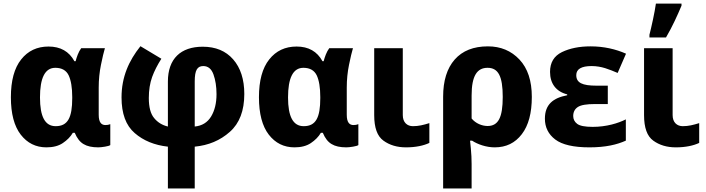

<svg xmlns="http://www.w3.org/2000/svg" viewBox="-20 -816 3957 1076"><path d="M292 -108.9C231.9 -108.9 204.1 -163.1 204.1 -270C204.1 -377.9 231.4 -436 290 -436C326.2 -436 351.1 -421.9 364.7 -394C377.9 -366.2 384.8 -325.2 384.8 -272V-266.1C384.8 -156.7 359.9 -108.9 292 -108.9ZM240.2 9.8C277.3 9.8 308.1 2 332 -14.2C356 -30.3 375 -49.3 388.2 -71.8H398.9C411.6 -41 428.2 -20 448.7 -8.3C468.8 3.9 496.1 9.8 530.8 9.8C541 9.8 553.2 8.3 568.4 5.9C583.5 3.4 593.3 0.5 598.1 -2.9V-120.1C589.8 -116.7 581.1 -115.2 570.8 -115.2C549.8 -115.2 533.2 -127.9 533.2 -172.9V-325.2C533.2 -369.6 537.6 -412.6 545.9 -453.1C554.2 -493.7 561.5 -524.9 567.9 -545.9H435.1C419.9 -525.9 409.7 -496.1 403.8 -473.1H397C367.2 -527.8 318.8 -555.2 252 -555.2C188 -555.2 136.7 -531.2 98.6 -482.9C60.1 -434.6 41 -363.8 41 -271C41 -178.7 59.6 -108.9 96.2 -61.5C132.8 -14.2 180.7 9.8 240.2 9.8Z M767.1 -557.1C702.1 -475.6 661.1 -384.8 661.1 -270C661.1 -179.2 685.5 -112.8 734.9 -70.3C783.7 -27.8 845.7 -2.4 920.9 5.9V240.2H1071.3V5.9C1148.4 -1.5 1213.9 -28.8 1268.1 -77.1C1322.3 -125 1349.1 -195.8 1349.1 -289.1C1349.1 -371.1 1328.1 -436 1286.6 -483.4C1245.1 -530.8 1188 -554.2 1116.2 -554.2C993.2 -554.2 920.9 -487.3 920.9 -358.9V-106.9C889.2 -114.3 863.3 -130.4 843.8 -154.3C823.7 -178.2 814 -215.8 814 -267.1C814 -311 820.3 -350.1 832.5 -384.3C844.7 -418 862.3 -452.1 884.3 -486.8ZM1119.1 -445.8C1146 -445.8 1165 -430.2 1176.3 -398.9C1187.5 -367.7 1193.4 -330.6 1193.4 -288.1C1193.4 -237.8 1183.1 -196.3 1163.1 -163.1C1142.6 -129.4 1111.8 -110.8 1071.3 -106.9V-359.9C1071.3 -422.9 1085.9 -445.8 1119.1 -445.8Z M1682.1 -108.9C1622.1 -108.9 1594.2 -163.1 1594.2 -270C1594.2 -377.9 1621.6 -436 1680.2 -436C1716.3 -436 1741.2 -421.9 1754.9 -394C1768.1 -366.2 1774.9 -325.2 1774.9 -272V-266.1C1774.9 -156.7 1750 -108.9 1682.1 -108.9ZM1630.4 9.8C1667.5 9.8 1698.2 2 1722.2 -14.2C1746.1 -30.3 1765.1 -49.3 1778.3 -71.8H1789.1C1801.8 -41 1818.4 -20 1838.9 -8.3C1858.9 3.9 1886.2 9.8 1920.9 9.8C1931.2 9.8 1943.4 8.3 1958.5 5.9C1973.6 3.4 1983.4 0.5 1988.3 -2.9V-120.1C1980 -116.7 1971.2 -115.2 1960.9 -115.2C1939.9 -115.2 1923.3 -127.9 1923.3 -172.9V-325.2C1923.3 -369.6 1927.7 -412.6 1936 -453.1C1944.3 -493.7 1951.7 -524.9 1958 -545.9H1825.2C1810.1 -525.9 1799.8 -496.1 1793.9 -473.1H1787.1C1757.3 -527.8 1709 -555.2 1642.1 -555.2C1578.1 -555.2 1526.9 -531.2 1488.8 -482.9C1450.2 -434.6 1431.2 -363.8 1431.2 -271C1431.2 -178.7 1449.7 -108.9 1486.3 -61.5C1522.9 -14.2 1570.8 9.8 1630.4 9.8Z M2077.1 -545.9V-170.9C2077.1 -100.1 2094.2 -52.7 2128.9 -27.8C2163.1 -2.9 2205.1 9.8 2255.4 9.8C2310.1 9.8 2354.5 0 2386.2 -15.1V-126C2353 -115.7 2326.2 -108.9 2294.4 -108.9C2261.7 -108.9 2237.3 -129.9 2237.3 -170.9V-545.9Z M2712.4 -436C2772.5 -436 2797.4 -388.7 2797.4 -272.9C2797.4 -157.2 2772.5 -109.9 2712.4 -109.9C2681.6 -109.9 2646 -124 2623 -151.9V-280.8C2623 -391.6 2653.8 -436 2712.4 -436ZM2960.4 -272.9C2960.4 -363.3 2937.5 -433.1 2891.1 -482.4C2844.7 -531.7 2785.6 -556.2 2714.4 -556.2C2633.8 -556.2 2571.8 -531.7 2528.3 -482.4C2484.9 -433.1 2463.4 -363.3 2463.4 -273.9V240.2H2623V103C2623 74.2 2621.6 45.4 2618.7 16.1L2614.3 -27.8H2625.5C2657.2 -6.8 2705.6 9.8 2752.4 9.8C2816.4 9.8 2866.7 -14.6 2904.3 -64C2941.9 -112.8 2960.4 -182.6 2960.4 -272.9Z M3323.2 -335.9C3242.7 -335.9 3209.5 -352.1 3209.5 -395C3209.5 -428.7 3238.3 -445.8 3295.4 -445.8C3351.6 -445.8 3394.5 -426.8 3441.4 -407.2L3488.3 -515.1C3431.2 -540.5 3364.3 -556.2 3289.6 -556.2C3226.6 -556.2 3173.3 -545.4 3128.9 -523.9C3084.5 -502 3062.5 -465.3 3062.5 -413.1C3062.5 -347.2 3096.7 -302.7 3158.7 -287.1V-282.2C3080.1 -267.1 3033.7 -231 3033.7 -150.9C3033.7 -102.5 3053.2 -63.5 3091.8 -34.2C3130.4 -4.9 3194.3 9.8 3283.7 9.8C3375.5 9.8 3438.5 -5.9 3487.3 -27.8V-147C3444.8 -125.5 3378.9 -105 3301.3 -105C3257.8 -105 3229 -110.8 3214.4 -122.1C3199.7 -133.3 3192.4 -147.9 3192.4 -166C3192.4 -188 3201.2 -205.1 3218.3 -216.3C3235.4 -227.5 3267.1 -232.9 3314.5 -232.9H3386.2V-335.9Z M3589.4 -545.9V-170.9C3589.4 -100.1 3606.4 -52.7 3641.1 -27.8C3675.3 -2.9 3717.3 9.8 3767.6 9.8C3822.3 9.8 3866.7 0 3898.4 -15.1V-126C3865.2 -115.7 3838.4 -108.9 3806.6 -108.9C3773.9 -108.9 3749.5 -129.9 3749.5 -170.9V-545.9ZM3712.4 -606C3749 -668.5 3777.3 -731.9 3799.3 -784.2V-795.9H3655.8C3648.9 -746.1 3631.3 -667 3619.6 -621.1V-606Z"/></svg>

Font: Avrile Sans
Style: Bold
Weight: 700
Designer: Monotype Design Team, Google (font), Stefan Peev (BGR Cyrillic), Cristiano Sobral (main changes)
Foundry: The Avrile Sans Project Authors
Version: Version 3.110